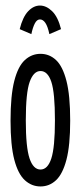

<svg xmlns="http://www.w3.org/2000/svg" viewBox="-20 -664 290 692"><path d="M126 8Q94 8 69.5 -14.5Q45 -37 31.5 -88.5Q18 -140 18 -229Q18 -320 31.5 -372.5Q45 -425 69.5 -447.5Q94 -470 126 -470Q158 -470 182 -447.5Q206 -425 219.5 -372.5Q233 -320 233 -229Q233 -140 219.5 -88.5Q206 -37 182 -14.5Q158 8 126 8ZM126 -53Q152 -53 165 -93Q178 -133 178 -230Q178 -330 165 -369Q152 -408 126 -408Q101 -408 87 -369Q73 -330 73 -230Q73 -133 86.5 -93Q100 -53 126 -53ZM93 -541 51 -559Q62 -603 81.5 -623.5Q101 -644 124 -644Q147 -644 168 -623.5Q189 -603 200 -559L158 -541Q152 -569 143.5 -581.5Q135 -594 124 -594Q113 -594 105.5 -579.5Q98 -565 93 -541Z"/></svg>

Font: Inconsolata UltraCondensed Medium
Style: Regular
Weight: 500
Width: 1
Monospace: yes
Designer: Raph Levien, Cyreal, Brenton Simpson
Foundry: Raph Levien, Cyreal, Google
Version: Version 3.001; ttfautohint (v1.8.2.53-6de2)